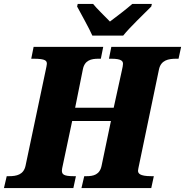

<svg xmlns="http://www.w3.org/2000/svg" viewBox="-44 -951 936 971"><path d="M423 -771H579C616 -817 684 -880 721 -918L724 -931H625C601 -910 545 -866 512 -842C489 -866 443 -910 427 -931H349L346 -918C366 -880 407 -808 423 -771ZM-24 0H327L340 -60H328C279 -60 269 -69 269 -88C269 -94 271 -104 274 -117L321 -339H517L470 -114C461 -67 428 -60 394 -60H382L368 0H721L734 -60H721C661 -60 654 -75 654 -88C654 -94 657 -104 660 -120L760 -600C770 -647 808 -654 847 -654H859L872 -714H519L507 -654H519C572 -654 578 -641 578 -628C578 -621 576 -611 572 -593L531 -406H336L375 -600C384 -647 418 -654 454 -654H466L478 -714H126L114 -654H126C188 -654 193 -643 193 -628C193 -623 190 -610 185 -586L85 -112C75 -67 39 -60 2 -60H-10Z"/></svg>

Font: Noto Serif SemiCondensed Black
Style: Italic
Weight: 900
Width: 4
Italic angle: -12°
Designer: Monotype Design Team
Foundry: Monotype Imaging Inc.
Version: Version 2.014